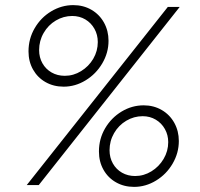

<svg xmlns="http://www.w3.org/2000/svg" viewBox="-20 -724 782 751"><path d="M636.5 -697H683L131.5 0H84.5ZM266.5 -704Q306 -704 337.5 -685.8Q369 -667.5 386.8 -635.5Q404.5 -603.5 404.5 -564.5Q404.5 -517.5 380 -476Q355.5 -434.5 315 -409.8Q274.5 -385 229 -385Q189.5 -385 158.2 -402.8Q127 -420.5 109.2 -452Q91.5 -483.5 91.5 -523Q91.5 -572.5 115.8 -614Q140 -655.5 180.5 -679.8Q221 -704 266.5 -704ZM233.5 -427.5Q267.5 -427.5 297.2 -445.8Q327 -464 344.8 -494.2Q362.5 -524.5 362.5 -559.5Q362.5 -588 349.5 -611.2Q336.5 -634.5 313.8 -648Q291 -661.5 262.5 -661.5Q228.5 -661.5 198.5 -643.8Q168.5 -626 150.8 -595.2Q133 -564.5 133 -528Q133 -499.5 146 -476.5Q159 -453.5 181.8 -440.5Q204.5 -427.5 233.5 -427.5ZM542 -312Q581 -312 612.5 -293.8Q644 -275.5 661.8 -243.5Q679.5 -211.5 679.5 -172.5Q679.5 -125.5 655.2 -84Q631 -42.5 590.5 -17.8Q550 7 504.5 7Q465 7 433.8 -10.8Q402.5 -28.5 384.8 -60Q367 -91.5 367 -131.5Q367 -181 391.2 -222.2Q415.5 -263.5 455.8 -287.8Q496 -312 542 -312ZM508.5 -35.5Q542.5 -35.5 572.2 -53.8Q602 -72 620 -102.5Q638 -133 638 -168Q638 -196 625 -219.2Q612 -242.5 589.2 -256Q566.5 -269.5 538 -269.5Q504 -269.5 474 -251.8Q444 -234 426.2 -203.2Q408.5 -172.5 408.5 -136.5Q408.5 -107.5 421.5 -84.5Q434.5 -61.5 457.2 -48.5Q480 -35.5 508.5 -35.5Z"/></svg>

Font: HK Grotesk Light
Style: Italic
Weight: 300
Italic angle: -16°
Designer: Alfredo Marco Pradil
Foundry: Hanken Design Co.
Version: Version 3.001